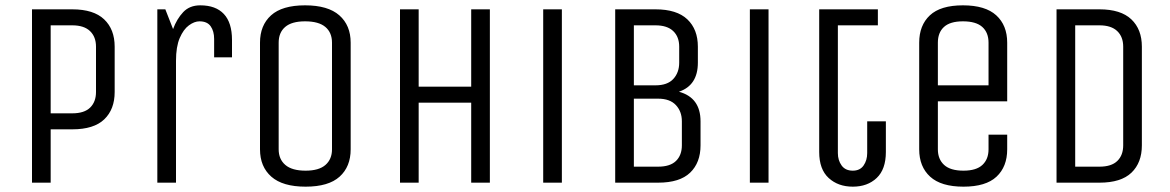

<svg xmlns="http://www.w3.org/2000/svg" viewBox="-20 -685 4387 720"><path d="M100 0V-650H251Q331 -650 370.5 -612.5Q410 -575 410 -510V-340Q410 -275 371 -237.5Q332 -200 251 -200H170V0ZM340 -510Q340 -547 317.5 -568.5Q295 -590 251 -590H170V-260H251Q296 -260 318 -281.5Q340 -303 340 -340Z M570 0V-650H600L629 -576Q643 -614 667 -639.5Q691 -665 731 -665Q789 -665 819.5 -632.5Q850 -600 850 -535V-470H783V-539Q783 -568 770 -586.5Q757 -605 728 -605Q709 -605 688.5 -590Q668 -575 654 -542.5Q640 -510 640 -457V0Z M1295 -125Q1295 -60 1253.5 -22.5Q1212 15 1126 15Q1040 15 997.5 -22.5Q955 -60 955 -125V-525Q955 -590 996.5 -627.5Q1038 -665 1124 -665Q1210 -665 1252.5 -627.5Q1295 -590 1295 -525ZM1225 -525Q1225 -563 1200 -584Q1175 -605 1124 -605Q1074 -605 1049.5 -584Q1025 -563 1025 -525V-125Q1025 -88 1050 -66.5Q1075 -45 1126 -45Q1176 -45 1200.5 -66.5Q1225 -88 1225 -125Z M1480 0V-650H1550V-360H1747V-650H1817V0H1747V-300H1550V0Z M2017 0V-650H2087V0Z M2438 -650Q2518 -650 2557.5 -612.5Q2597 -575 2597 -510V-450Q2597 -365 2526 -341Q2607 -319 2607 -230V-140Q2607 -75 2568 -37.5Q2529 0 2448 0H2287V-650ZM2527 -510Q2527 -547 2504.5 -568.5Q2482 -590 2438 -590H2357V-365H2438Q2483 -365 2505 -389Q2527 -413 2527 -450ZM2537 -230Q2537 -267 2514.5 -291Q2492 -315 2448 -315H2357V-60H2448Q2493 -60 2515 -81.5Q2537 -103 2537 -140Z M2792 0V-650H2862V0Z M3272 -650V-590H3122V-111Q3122 -84 3136 -64.5Q3150 -45 3178 -45Q3205 -45 3218.5 -64.5Q3232 -84 3232 -111V-230H3302V-115Q3302 -50 3267.5 -17.5Q3233 15 3178 15Q3123 15 3087.5 -17.5Q3052 -50 3052 -115V-650Z M3687 -180H3757V-125Q3757 -60 3717 -22.5Q3677 15 3593 15Q3509 15 3468 -22.5Q3427 -60 3427 -125V-525Q3427 -590 3467 -627.5Q3507 -665 3591 -665Q3675 -665 3716 -627.5Q3757 -590 3757 -525V-305H3497V-125Q3497 -88 3520.5 -66.5Q3544 -45 3593 -45Q3641 -45 3664 -66.5Q3687 -88 3687 -125ZM3497 -365H3687V-525Q3687 -563 3663.5 -584Q3640 -605 3591 -605Q3543 -605 3520 -584Q3497 -563 3497 -525Z M3942 0V-650H4103Q4183 -650 4222.5 -612.5Q4262 -575 4262 -510V-140Q4262 -75 4223 -37.5Q4184 0 4103 0ZM4192 -510Q4192 -547 4169.5 -568.5Q4147 -590 4103 -590H4012V-60H4103Q4148 -60 4170 -81.5Q4192 -103 4192 -140Z"/></svg>

Font: Unica One
Style: Regular
Weight: 400
Designer: Eduardo Rodriguez Tunni
Foundry: Eduardo Rodriguez Tunni
Version: Version 2.000; ttfautohint (v1.8.4.7-5d5b);gftools[0.9.23]